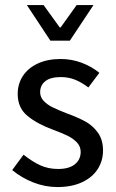

<svg xmlns="http://www.w3.org/2000/svg" viewBox="-20 -736 463 768"><path d="M212.4 -60.1Q256.3 -60.1 279.5 -78.9Q302.7 -97.7 302.7 -128.4Q302.7 -150.4 287.6 -166.3Q272.5 -182.1 250.5 -192.9Q228.5 -203.6 192.9 -216.8Q128.9 -240.2 89.8 -272.5Q50.8 -304.7 50.8 -359.9Q50.8 -400.4 71.5 -432.1Q92.3 -463.9 131.1 -481.9Q169.9 -500 222.2 -500Q267.1 -500 306.9 -484.9Q346.7 -469.7 377.4 -444.8L333.5 -386.2Q306.2 -406.7 280.3 -417.2Q254.4 -427.7 223.6 -427.7Q182.1 -427.7 161.4 -411.4Q140.6 -395 140.6 -367.2Q140.6 -347.2 154.8 -332.3Q168.9 -317.4 190.2 -306.9Q211.4 -296.4 246.6 -282.7Q291 -266.6 321 -250.2Q351.1 -233.9 371.6 -205.3Q392.1 -176.8 392.1 -133.8Q392.1 -92.8 370.8 -59.6Q349.6 -26.4 308.3 -7.1Q267.1 12.2 209.5 12.2Q160.2 12.2 113 -6.3Q65.9 -24.9 28.8 -55.7L74.2 -117.2Q109.9 -88.9 141.8 -74.5Q173.8 -60.1 212.4 -60.1ZM154.3 -715.8 218.8 -626.5H222.7L286.6 -715.8H354L259.3 -573.2H181.6L87.4 -715.8Z"/></svg>

Font: Varta SemiBold
Style: Regular
Weight: 600
Designer: Joana Correia, Viktoriya Grabowska, Eben Sorkin
Foundry: Sorkin Type
Version: Version 1.003; ttfautohint (v1.3) -l 8 -r 24 -G 200 -x 12 -H